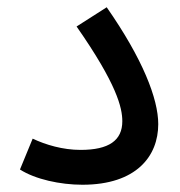

<svg xmlns="http://www.w3.org/2000/svg" viewBox="-20 -504 497 529"><path d="M35 -37C77 -10 146 5 207 5C356 5 416 -74 416 -162C416 -232 373 -342 274 -484L191 -431C302 -272 317 -207 317 -170C317 -117 280 -91 202 -91C153 -91 106 -105 70 -122Z"/></svg>

Font: Noto Sans Arabic SemCond Med
Style: Regular
Weight: 500
Width: 4
Designer: Monotype Design Team, Nadine Chahine, Nizar Qandah and Khaled Hosny
Foundry: Monotype Imaging Inc.
Version: Version 2.012